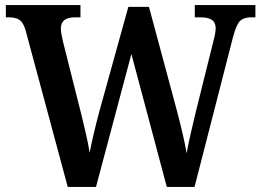

<svg xmlns="http://www.w3.org/2000/svg" viewBox="-20 -734 1025 754"><path d="M81 -613Q72 -645 57 -655.5Q42 -666 15 -666H3V-714H296V-666H274Q219 -666 219 -622Q219 -613 221.5 -599Q224 -585 227 -572L298 -290Q308 -250 317.5 -208.5Q327 -167 332 -134Q346 -206 370 -296L484 -707H565L674 -302Q687 -253 697 -210Q707 -167 713 -132Q719 -167 728.5 -208Q738 -249 749 -295L815 -560Q819 -574 823 -592.5Q827 -611 827 -622Q827 -646 812 -656Q797 -666 767 -666H745V-714H983V-666H965Q938 -666 923 -652Q908 -638 895 -588L744 0H635L496 -522L357 0H246Z"/></svg>

Font: Noto Serif Georgian SemiCondensed SemiBold
Style: Regular
Weight: 600
Width: 4
Designer: Monotype Design Team, Akaki Razmadze
Foundry: Google LLC
Version: Version 2.003; ttfautohint (v1.8.4.7-5d5b)